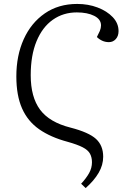

<svg xmlns="http://www.w3.org/2000/svg" viewBox="-20 -745 641 975"><path d="M415 210 392 188Q418 160 432.5 134Q447 108 447 79Q447 54 437 35.5Q427 17 400 3Q373 -11 323 -25Q237 -48 179 -88.5Q121 -129 92 -194.5Q63 -260 63 -357Q63 -463 100.5 -546Q138 -629 207.5 -677Q277 -725 372 -725Q428 -725 475.5 -707Q523 -689 552.5 -658Q582 -627 582 -587Q582 -562 568 -546.5Q554 -531 533 -531Q515 -531 499.5 -538Q484 -545 472 -557L487 -588Q493 -603 493 -616Q493 -647 458.5 -664.5Q424 -682 370 -682Q301 -682 248 -644.5Q195 -607 165.5 -535.5Q136 -464 136 -363Q136 -252 183.5 -188Q231 -124 338 -97Q431 -73 467.5 -39.5Q504 -6 504 51Q504 93 481 132.5Q458 172 415 210Z"/></svg>

Font: Literata 36pt Light
Style: Italic
Weight: 300
Italic angle: -2°
Designer: Latin by Veronika Burian and Jose Scaglione. Greek by Irene Vlachou. Cyrillic by Vera Evstafieva
Foundry: TypeTogether
Version: Version 3.002